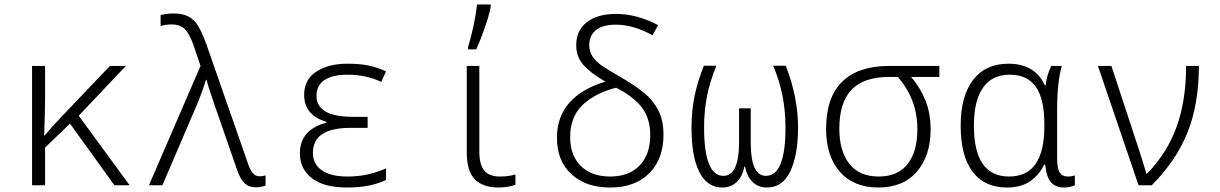

<svg xmlns="http://www.w3.org/2000/svg" viewBox="-20 -826 5440 856"><path d="M123 -532H181V-390Q181 -334 177 -222H179Q218 -268 249 -300L470 -532H541L331 -310L558 0H490L292 -275L181 -168V0H123Z M1039 -63 939 -351Q910 -433 901 -470H898Q885 -424 857 -357L704 0H644L874 -532L843 -624Q825 -675 804 -696Q783 -717 746 -717Q719 -717 696 -710V-759Q724 -766 754 -766Q794 -766 820 -752.5Q846 -739 863.5 -710Q881 -681 900 -629L1088 -90Q1098 -63 1109.5 -51.5Q1121 -40 1137 -40Q1152 -40 1164 -44V1Q1146 9 1122 9Q1090 9 1071.5 -8Q1053 -25 1039 -63Z M1317 -142Q1317 -248 1435 -279V-283Q1336 -312 1336 -403Q1336 -471 1390 -506.5Q1444 -542 1530 -542Q1584 -542 1622.5 -534Q1661 -526 1701 -508L1680 -461Q1611 -493 1530 -493Q1462 -493 1426.5 -469Q1391 -445 1391 -399Q1391 -305 1554 -305H1619V-256H1543Q1375 -256 1375 -145Q1375 -94 1415 -66.5Q1455 -39 1529 -39Q1579 -39 1620 -48.5Q1661 -58 1701 -75V-24Q1633 10 1527 10Q1424 10 1370.5 -31.5Q1317 -73 1317 -142Z M2061 -147V-532H2117V-151Q2117 -92 2139 -65.5Q2161 -39 2209 -39Q2247 -39 2278 -48V-2Q2265 3 2244 6.5Q2223 10 2202 10Q2133 10 2097 -26.5Q2061 -63 2061 -147ZM2067 -617Q2079 -655 2090.5 -708.5Q2102 -762 2107 -806H2168V-797Q2161 -759 2142 -704Q2123 -649 2103 -606H2067Z M2463 -212Q2463 -305 2518.5 -368Q2574 -431 2679 -462Q2612 -501 2580.5 -537Q2549 -573 2549 -625Q2549 -691 2597 -727.5Q2645 -764 2726 -764Q2819 -764 2914 -714L2889 -669Q2803 -716 2726 -716Q2666 -716 2636.5 -691.5Q2607 -667 2607 -625Q2607 -595 2623 -572.5Q2639 -550 2664.5 -532.5Q2690 -515 2744 -484Q2811 -445 2851 -412.5Q2891 -380 2914.5 -335Q2938 -290 2938 -225Q2938 -117 2874.5 -53.5Q2811 10 2700 10Q2592 10 2527.5 -49.5Q2463 -109 2463 -212ZM2879 -223Q2879 -298 2842 -346.5Q2805 -395 2727 -435Q2633 -411 2577.5 -358Q2522 -305 2522 -215Q2522 -132 2570 -85.5Q2618 -39 2700 -39Q2785 -39 2832 -88.5Q2879 -138 2879 -223Z M3063 -257Q3063 -331 3076.5 -397Q3090 -463 3118 -533H3174Q3145 -463 3132 -397Q3119 -331 3119 -259Q3119 -42 3205 -42Q3275 -42 3275 -193V-343H3327V-193Q3327 -117 3343.5 -79.5Q3360 -42 3395 -42Q3482 -42 3482 -257Q3482 -406 3427 -533H3483Q3538 -393 3538 -258Q3538 -135 3503.5 -62.5Q3469 10 3400 10Q3361 10 3336 -14Q3311 -38 3301 -84H3299Q3290 -39 3264.5 -14.5Q3239 10 3199 10Q3134 10 3098.5 -58Q3063 -126 3063 -257Z M3663 -252Q3663 -391 3734.5 -461.5Q3806 -532 3944 -532H4168V-483H4042Q4084 -434 4106.5 -377Q4129 -320 4129 -249Q4129 -132 4068 -61Q4007 10 3896 10Q3786 10 3724.5 -60Q3663 -130 3663 -252ZM4070 -248Q4070 -318 4048 -375.5Q4026 -433 3983 -483H3944Q3831 -483 3776.5 -426Q3722 -369 3722 -252Q3722 -154 3766 -96.5Q3810 -39 3898 -39Q3983 -39 4026.5 -95Q4070 -151 4070 -248Z M4263 -265Q4263 -398 4318.5 -470Q4374 -542 4476 -542Q4594 -542 4638 -446H4642Q4646 -489 4667 -532H4714Q4693 -461 4693 -337V-119Q4693 -75 4704.5 -57Q4716 -39 4739 -39Q4759 -39 4772 -44V0Q4765 4 4751.5 7Q4738 10 4724 10Q4686 10 4665.5 -13.5Q4645 -37 4640 -92H4635Q4614 -47 4573.5 -18.5Q4533 10 4469 10Q4369 10 4316 -60.5Q4263 -131 4263 -265ZM4636 -260V-274Q4636 -385 4598 -439Q4560 -493 4482 -493Q4403 -493 4362.5 -435Q4322 -377 4322 -266Q4322 -39 4479 -39Q4559 -39 4597.5 -96Q4636 -153 4636 -260Z M4875 -532H4935L5058 -158L5074 -108Q5081 -87 5091 -52H5094Q5183 -143 5225.5 -260Q5268 -377 5268 -532H5325Q5325 -365 5275.5 -238.5Q5226 -112 5115 0H5056Z"/></svg>

Font: Noto Sans Mono UI Light
Style: Regular
Weight: 300
Monospace: yes
Designer: Monotype Design team
Foundry: Monotype Imaging Inc.
Version: Version 1.000